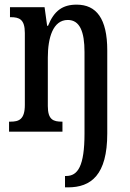

<svg xmlns="http://www.w3.org/2000/svg" viewBox="-20 -567 560 827"><path d="M260 240H273C372 240 442 187 442 8V-350C442 -487 395 -547 310 -547C250 -547 213 -521 187 -456H183L172 -536H23V-493H26C63 -493 87 -484 87 -425V-115C87 -52 61 -43 25 -43H19V0H249V-43H247C210 -43 186 -51 186 -110V-319C186 -404 208 -481 272 -481C324 -481 344 -430 344 -343V8C344 149 315 191 265 191H260Z"/></svg>

Font: Noto Serif Ethiopic ExtraCondensed Medium
Style: Regular
Weight: 500
Width: 2
Designer: Monotype Design Team
Foundry: Monotype Imaging Inc.
Version: Version 2.102